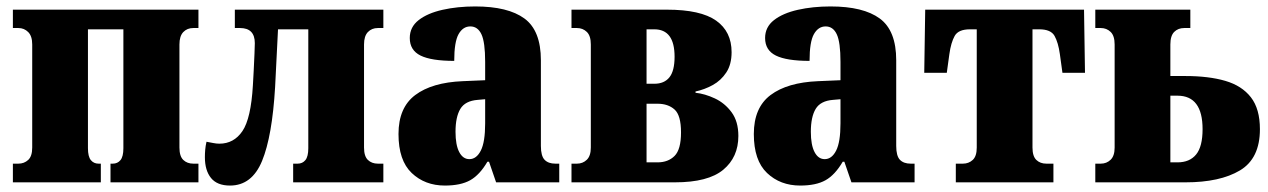

<svg xmlns="http://www.w3.org/2000/svg" viewBox="-20 -566 3937 596"><path d="M20 0V-58H37Q55 -58 67.5 -69.5Q80 -81 80 -108V-428Q80 -454 67.5 -466.5Q55 -479 37 -479H20V-536H596V-479H580Q561 -479 549 -466.5Q537 -454 537 -428V-108Q537 -81 549 -69.5Q561 -58 580 -58H596V0H323V-58H330Q345 -58 354 -69Q363 -80 363 -106V-475H253V-106Q253 -80 262 -69Q271 -58 286 -58H293V0Z M694 10Q654 10 635 -13.5Q616 -37 616 -78Q616 -89 617 -101Q618 -113 621 -126Q632 -124 642 -122Q652 -120 661 -120Q706 -120 732.5 -159Q759 -198 765 -301Q766 -317 767.5 -346Q769 -375 770 -400Q771 -425 771 -432Q771 -479 725 -479H709V-536H1170V-479H1153Q1134 -479 1122 -466.5Q1110 -454 1110 -428V-108Q1110 -81 1122 -69.5Q1134 -58 1153 -58H1170V0H890V-58H904Q919 -58 928 -69Q937 -80 937 -106V-475H843L834 -296Q825 -143 793.5 -66.5Q762 10 694 10Z M1361 10Q1299 10 1258 -29Q1217 -68 1217 -150Q1217 -232 1269 -271Q1321 -310 1416 -314L1486 -317V-374Q1486 -435 1474.5 -459.5Q1463 -484 1440 -484Q1417 -484 1403.5 -460Q1390 -436 1390 -377Q1319 -377 1285.5 -393.5Q1252 -410 1252 -448Q1252 -482 1279.5 -503.5Q1307 -525 1353.5 -535.5Q1400 -546 1455 -546Q1557 -546 1608 -508.5Q1659 -471 1659 -379V-113Q1659 -82 1670.5 -70Q1682 -58 1704 -58H1716V0H1520L1498 -64H1493Q1469 -23 1439.5 -6.5Q1410 10 1361 10ZM1437 -72Q1459 -72 1472.5 -98.5Q1486 -125 1486 -183V-258L1463 -256Q1424 -253 1409 -228Q1394 -203 1394 -157Q1394 -116 1405.5 -94Q1417 -72 1437 -72Z M1754 0V-58H1771Q1789 -58 1801.5 -70Q1814 -82 1814 -108V-428Q1814 -455 1801.5 -467Q1789 -479 1771 -479H1754V-536H2050Q2155 -536 2203 -502Q2251 -468 2251 -404Q2251 -366 2234.5 -341Q2218 -316 2192.5 -302Q2167 -288 2139 -282V-278Q2168 -275 2199 -260.5Q2230 -246 2251 -217.5Q2272 -189 2272 -144Q2272 -78 2225 -39Q2178 0 2075 0ZM1987 -306H2011Q2042 -306 2058 -326Q2074 -346 2074 -390Q2074 -475 2011 -475H1987ZM1987 -62H2021Q2054 -62 2074 -82Q2094 -102 2094 -155Q2094 -208 2074 -226Q2054 -244 2021 -244H1987Z M2464 10Q2402 10 2361 -29Q2320 -68 2320 -150Q2320 -232 2372 -271Q2424 -310 2519 -314L2589 -317V-374Q2589 -435 2577.5 -459.5Q2566 -484 2543 -484Q2520 -484 2506.5 -460Q2493 -436 2493 -377Q2422 -377 2388.5 -393.5Q2355 -410 2355 -448Q2355 -482 2382.5 -503.5Q2410 -525 2456.5 -535.5Q2503 -546 2558 -546Q2660 -546 2711 -508.5Q2762 -471 2762 -379V-113Q2762 -82 2773.5 -70Q2785 -58 2807 -58H2819V0H2623L2601 -64H2596Q2572 -23 2542.5 -6.5Q2513 10 2464 10ZM2540 -72Q2562 -72 2575.5 -98.5Q2589 -125 2589 -183V-258L2566 -256Q2527 -253 2512 -228Q2497 -203 2497 -157Q2497 -116 2508.5 -94Q2520 -72 2540 -72Z M2947 0V-58H2969Q2987 -58 2999.5 -69.5Q3012 -81 3012 -108V-475H2991Q2955 -475 2943.5 -454.5Q2932 -434 2927 -398L2919 -340H2849L2852 -536H3345L3348 -340H3278L3270 -398Q3265 -434 3253.5 -454.5Q3242 -475 3206 -475H3185V-108Q3185 -81 3197 -69.5Q3209 -58 3228 -58H3250V0Z M3380 0V-58H3397Q3415 -58 3427.5 -70Q3440 -82 3440 -108V-428Q3440 -455 3427.5 -467Q3415 -479 3397 -479H3380V-536H3675V-479H3656Q3637 -479 3625 -467Q3613 -455 3613 -428V-330H3660Q3732 -330 3783.5 -315Q3835 -300 3863 -264Q3891 -228 3891 -165Q3891 -74 3829 -37Q3767 0 3660 0ZM3613 -62H3635Q3673 -62 3693 -86.5Q3713 -111 3713 -165Q3713 -269 3635 -269H3613Z"/></svg>

Font: Noto Serif Condensed Black
Style: Regular
Weight: 900
Width: 3
Designer: Monotype Design Team
Foundry: Monotype Imaging Inc.
Version: Version 2.015; ttfautohint (v1.8.4.7-5d5b)